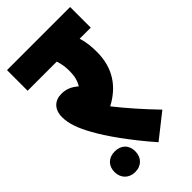

<svg xmlns="http://www.w3.org/2000/svg" viewBox="-210 -682 783 783"><g transform="rotate(-45 182.0 -290.0)"><path d="M334 -60C281 -115 235 -167 193 -220C266 -258 312 -321 312 -415C312 -447 309 -475 300 -503H364V-622H0V-503H168C175 -483 178 -462 178 -439C178 -409 172 -387 160 -368C139 -387 116 -397 89 -397C49 -397 23 -372 23 -327C23 -290 38 -249 65 -201C95 -146 153 -64 229 23ZM16 -18C16 17 40 42 76 42C113 42 136 17 136 -18C136 -54 113 -77 76 -77C40 -77 16 -54 16 -18Z"/></g></svg>

Font: Noto Sans Devanagari ExtraCondensed ExtraBold
Style: Regular
Weight: 800
Width: 2
Designer: Jelle Bosma - Monotype Design Team
Foundry: Monotype Imaging Inc.
Version: Version 2.004